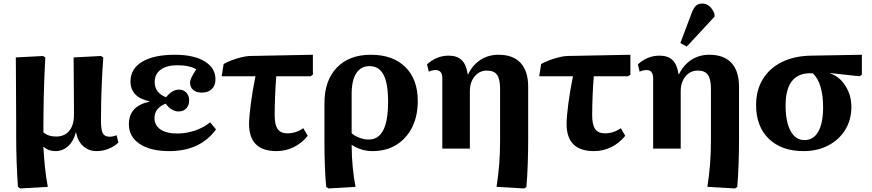

<svg xmlns="http://www.w3.org/2000/svg" viewBox="-20 -836 4905 1080"><path d="M94 224 81 216Q71 73 71 -70Q71 -91 71 -136.5Q71 -182 70.5 -238Q70 -294 70 -349.5Q70 -405 69.5 -449Q69 -493 69 -513L222 -521L235 -513Q228 -391 226 -285Q224 -179 224 -92Q250 -68 296 -68Q343 -68 369.5 -100Q396 -132 396 -189Q396 -203 396 -233Q396 -263 395.5 -302.5Q395 -342 395 -382.5Q395 -423 394.5 -457.5Q394 -492 394 -513L548 -521L561 -513Q556 -444 553 -377.5Q550 -311 549 -253.5Q548 -196 548 -155Q548 -105 558.5 -86Q569 -67 596 -67Q605 -67 615 -69Q625 -71 636 -75L646 -34Q623 -12 590.5 1Q558 14 524 14Q480 14 449 -13Q418 -40 408 -90H406Q394 -42 363.5 -14Q333 14 291 14Q252 14 226 -10H224Q227 43 232.5 100.5Q238 158 249 215Z M932 14Q826 14 765.5 -26.5Q705 -67 705 -137Q705 -240 821 -264V-266Q714 -289 714 -378Q714 -449 779.5 -488.5Q845 -528 964 -528Q1070 -528 1131 -491Q1192 -454 1192 -390Q1192 -355 1171.5 -335Q1151 -315 1115 -315Q1085 -315 1067 -330Q1049 -345 1049 -371Q1049 -383 1057 -400Q1065 -417 1084 -446Q1047 -469 976 -469Q918 -469 884 -444Q850 -419 850 -375Q850 -314 914 -289Q949 -332 986 -332Q1012 -332 1028 -315Q1044 -298 1044 -271Q1044 -243 1027.5 -226Q1011 -209 985 -209Q944 -209 912 -253Q849 -228 849 -172Q849 -131 882.5 -108Q916 -85 977 -85Q1029 -85 1078 -102Q1127 -119 1162 -148L1195 -108Q1106 14 932 14Z M1535 14Q1381 14 1381 -139Q1381 -177 1390.5 -250.5Q1400 -324 1417 -407H1227L1238 -476Q1257 -487 1283.5 -497Q1310 -507 1336.5 -513.5Q1363 -520 1381 -521L1740 -528V-416L1727 -407H1534Q1530 -357 1527.5 -298.5Q1525 -240 1525 -187Q1525 -134 1542 -110Q1559 -86 1597 -86Q1645 -86 1686 -115L1711 -72Q1677 -30 1631.5 -8Q1586 14 1535 14Z M1828 224 1815 216Q1810 167 1807.5 100Q1805 33 1805 -26V-256Q1805 -383 1874.5 -455.5Q1944 -528 2066 -528Q2190 -528 2260 -459Q2330 -390 2330 -268Q2330 -183 2298 -119.5Q2266 -56 2209 -21Q2152 14 2076 14Q2042 14 2012.5 4.5Q1983 -5 1960 -20H1958Q1959 111 1980 215ZM2054 -51Q2108 -51 2135.5 -103Q2163 -155 2163 -264Q2163 -367 2137.5 -415.5Q2112 -464 2059 -464Q2010 -464 1984 -424Q1958 -384 1958 -307V-87Q1973 -72 2001 -61.5Q2029 -51 2054 -51Z M2928 224 2773 215Q2783 151 2788 89Q2793 27 2793 -50V-335Q2793 -391 2776 -415Q2759 -439 2719 -439Q2677 -439 2650 -406.5Q2623 -374 2623 -323V0H2468V-395Q2468 -442 2431 -442Q2412 -442 2392 -433L2382 -474Q2436 -523 2504 -523Q2551 -523 2577 -498Q2603 -473 2611 -418H2613Q2639 -471 2683 -499.5Q2727 -528 2784 -528Q2866 -528 2908.5 -482Q2951 -436 2951 -348V-59Q2951 100 2941 216Z M3321 14Q3167 14 3167 -139Q3167 -177 3176.5 -250.5Q3186 -324 3203 -407H3013L3024 -476Q3043 -487 3069.5 -497Q3096 -507 3122.5 -513.5Q3149 -520 3167 -521L3526 -528V-416L3513 -407H3320Q3316 -357 3313.5 -298.5Q3311 -240 3311 -187Q3311 -134 3328 -110Q3345 -86 3383 -86Q3431 -86 3472 -115L3497 -72Q3463 -30 3417.5 -8Q3372 14 3321 14Z M4114 224 3959 215Q3969 151 3974 89Q3979 27 3979 -50V-335Q3979 -391 3962 -415Q3945 -439 3905 -439Q3863 -439 3836 -406.5Q3809 -374 3809 -323V0H3654V-395Q3654 -442 3617 -442Q3598 -442 3578 -433L3568 -474Q3622 -523 3690 -523Q3737 -523 3763 -498Q3789 -473 3797 -418H3799Q3825 -471 3869 -499.5Q3913 -528 3970 -528Q4052 -528 4094.5 -482Q4137 -436 4137 -348V-59Q4137 100 4127 216ZM3843 -574 3807 -594 3870 -761Q3881 -791 3894.5 -803.5Q3908 -816 3930 -816Q3976 -816 3999 -758V-742Z M4500 14Q4376 14 4304.5 -55.5Q4233 -125 4233 -245Q4233 -329 4271 -391Q4309 -453 4379 -487.5Q4449 -522 4546 -523L4828 -528V-416L4815 -407L4650 -425V-423Q4703 -405 4736 -352.5Q4769 -300 4769 -235Q4769 -162 4734.5 -106Q4700 -50 4639.5 -18Q4579 14 4500 14ZM4505 -48Q4556 -48 4583 -96Q4610 -144 4610 -233Q4610 -300 4595 -349.5Q4580 -399 4551 -424H4538Q4399 -424 4399 -243Q4399 -151 4427 -99.5Q4455 -48 4505 -48Z"/></svg>

Font: Literata 36pt
Style: Bold
Weight: 700
Designer: Latin by Veronika Burian and Jose Scaglione. Greek by Irene Vlachou. Cyrillic by Vera Evstafieva.
Foundry: TypeTogether
Version: Version 3.002